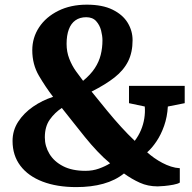

<svg xmlns="http://www.w3.org/2000/svg" viewBox="-20 -772 805 803"><path d="M752.5 -413V-340.5L682 -326.5Q679.5 -283 666.5 -246Q653.5 -209 634.5 -180.8Q615.5 -152.5 595.5 -135Q609.5 -122.5 625.5 -111.2Q641.5 -100 659 -90.8Q676.5 -81.5 695 -75.5Q713.5 -69.5 732 -68.5V-8.5Q724 -3 705.2 0.5Q686.5 4 667.5 5.8Q648.5 7.5 639.5 7.5Q598.5 7.5 564.8 -7.8Q531 -23 498.5 -46.5Q462.5 -17.5 412.2 -3.5Q362 10.5 299 10.5Q218 10.5 158 -12.5Q98 -35.5 65.2 -78.8Q32.5 -122 32.5 -182.5Q32.5 -226.5 56 -262.8Q79.5 -299 118.2 -325.8Q157 -352.5 202 -367Q170.5 -408 142.8 -455.2Q115 -502.5 115 -562Q115 -614.5 143.5 -657.8Q172 -701 223.8 -726.8Q275.5 -752.5 343 -752.5Q408.5 -752.5 451 -731.5Q493.5 -710.5 514 -676.8Q534.5 -643 534.5 -604Q534.5 -553 515.8 -515.5Q497 -478 459.2 -448.2Q421.5 -418.5 363 -389Q398 -345.5 428.2 -308.8Q458.5 -272 486.8 -241Q515 -210 543.5 -183Q559.5 -204 569.5 -227.8Q579.5 -251.5 583.5 -276.8Q587.5 -302 585.5 -326.5L519.5 -340.5V-413ZM258.5 -588.5Q258.5 -555 269.8 -526.2Q281 -497.5 297.5 -474.5Q314 -451.5 327.5 -434Q359 -460 376.5 -486.8Q394 -513.5 401.2 -542.5Q408.5 -571.5 408.5 -603.5Q408.5 -622 402.8 -644.5Q397 -667 382.2 -683.5Q367.5 -700 340.5 -700Q314 -700 295.5 -687Q277 -674 267.8 -649Q258.5 -624 258.5 -588.5ZM337.5 -57.5Q368 -57.5 394.2 -67Q420.5 -76.5 440.5 -89Q414 -111 387.5 -139Q361 -167 335.5 -198.5Q310 -230 285.5 -261.2Q261 -292.5 238.5 -320.5Q209 -301 188.2 -271.8Q167.5 -242.5 167.5 -197.5Q167.5 -160.5 186.8 -128.5Q206 -96.5 243.8 -77Q281.5 -57.5 337.5 -57.5Z"/></svg>

Font: Merriweather ExtraBold
Style: Regular
Weight: 800
Version: Version 2.100